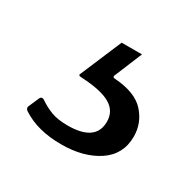

<svg xmlns="http://www.w3.org/2000/svg" viewBox="-66 -71 343 344"><g transform="rotate(30 105.5 101.0)"><path d="M95 207Q46 207 14 186Q9 183 10 178L20 155Q23 150 28 153Q41 162 54.5 167Q68 172 88 172Q146 172 146 131Q146 109 127 98Q108 87 67 85Q59 85 62 80L98 -5H140L116 53Q115 57 120 57Q163 60 182 81Q201 102 201 130Q201 167 171 187Q141 207 95 207Z"/></g></svg>

Font: Libre Franklin Light
Style: Regular
Weight: 300
Designer: Pablo Impallari, Rodrigo Fuenzalida
Foundry: Impallari Type
Version: Version 1.002; ttfautohint (v1.5)